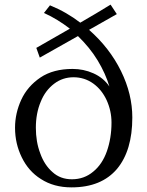

<svg xmlns="http://www.w3.org/2000/svg" viewBox="-20 -800 637 830"><path d="M503 -493C470 -560 424 -619 365 -671C365 -671 485 -739 485 -739C485 -739 458 -780 458 -780C416 -754 372 -728 327 -702C288 -732 245 -757 196 -777C196 -777 170 -744 170 -744C210 -726 247 -703 282 -676C282 -676 137 -593 137 -593C137 -593 152 -551 152 -551C152 -551 317 -644 317 -644C350 -612 379 -577 402 -539C425 -501 442 -463 453 -426C436 -451 413 -470 384 -483C355 -496 325 -502 294 -502C239 -502 192 -490 155 -465C118 -440 90 -408 72 -369C54 -330 45 -289 45 -248C45 -201 55 -159 74 -120C93 -81 120 -49 157 -26C194 -2 238 10 289 10C376 10 441 -17 486 -70C530 -123 552 -197 552 -292C552 -359 536 -426 503 -493ZM383 -58C357 -36 326 -25 291 -25C258 -25 230 -35 207 -56C184 -76 166 -103 154 -137C141 -171 135 -208 135 -248C135 -289 142 -327 156 -360C169 -393 189 -419 214 -438C239 -457 267 -466 298 -466C329 -466 358 -457 383 -439C408 -421 427 -397 441 -367C455 -336 462 -304 462 -270C462 -225 455 -183 442 -146C429 -109 409 -79 383 -58Z"/></svg>

Font: BUSH 25 TRIRONG 0515 A
Style: Regular
Weight: 400
Designer: Katatrad Team
Foundry: CadsonDemak